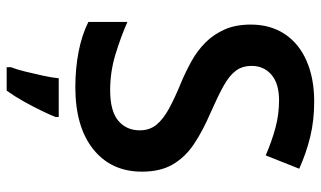

<svg xmlns="http://www.w3.org/2000/svg" viewBox="-218 -546 985 590"><g transform="rotate(90 275.0 -251.5)"><path d="M508 -195Q508 -100 439 -45Q370 10 248 10Q191 10 139.5 0Q88 -10 48 -30V-150Q93 -130 147 -113.5Q201 -97 257 -97Q322 -97 351.5 -122Q381 -147 381 -188Q381 -218 364 -239Q347 -260 314 -278Q281 -296 232 -316Q199 -330 167.5 -347.5Q136 -365 111 -390Q86 -415 71 -449Q56 -483 56 -529Q56 -590 85.5 -634Q115 -678 168.5 -701Q222 -724 293 -724Q350 -724 400 -712Q450 -700 499 -678L458 -575Q414 -594 373 -605Q332 -616 289 -616Q237 -616 210 -592.5Q183 -569 183 -532Q183 -503 198 -483Q213 -463 244.5 -445.5Q276 -428 326 -406Q384 -381 424 -354Q464 -327 486 -289Q508 -251 508 -195ZM340 71Q332 91 319.5 116.5Q307 142 292 169Q277 196 259 221H187V208Q194 190 200.5 163.5Q207 137 213 109.5Q219 82 221 61H340Z"/></g></svg>

Font: Noto Sans Tangsa SemiBold
Style: Regular
Weight: 600
Version: Version 1.504